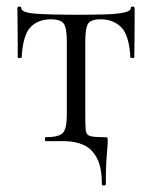

<svg xmlns="http://www.w3.org/2000/svg" viewBox="-20 -430 463 585"><path d="M290.4 131.2Q290.4 80 275.2 51.4Q260 22.8 234.2 11.4Q208.4 0 174.4 0H119Q116.8 0 116.8 -6Q116.8 -12 119 -12Q159.6 -12 171.6 -25Q183.6 -38 183.6 -81V-303Q183.6 -343.6 174.6 -357.4Q165.6 -371.2 134.2 -371.2Q96.4 -371.2 73.2 -347.5Q50 -323.8 46 -255.4Q45.8 -253.2 39.9 -253.2Q34 -253.2 34 -255.4Q34 -269.4 34 -297.8Q34 -326.2 33.5 -356.2Q33 -386.2 33 -405Q33 -410 39 -410Q45 -410 45 -405Q45 -391.2 91.1 -388.1Q137.2 -385 212 -385Q261 -385 298.4 -386.1Q335.8 -387.2 357 -391.6Q378.2 -396 378.2 -405Q378.2 -410 384.2 -410Q390.2 -410 390.2 -405Q390.2 -386.2 390.2 -356.2Q390.2 -326.2 389.7 -297.8Q389.2 -269.4 389.2 -255.4Q389.2 -253.2 383.3 -253.2Q377.4 -253.2 377.2 -255.4Q373.4 -323.8 348.9 -347.5Q324.4 -371.2 286.8 -371.2Q256.4 -371.2 248.1 -357.4Q239.8 -343.6 239.8 -303V-81Q239.8 -48.2 241.2 -33.6Q242.6 -19 254.5 -15.5Q266.4 -12 297.8 -12Q306 -12 307.1 -10.5Q308.2 -9 308.2 0Q308.2 10.4 306.9 23.6Q305.6 36.8 304 61Q302.4 85.2 302.4 131.2Q302.4 135.2 296.4 135.2Q290.4 135.2 290.4 131.2Z"/></svg>

Font: Cormorant Garamond Light
Style: Regular
Weight: 300
Designer: Christian Thalmann (Catharsis Fonts)
Foundry: Catharsis Fonts
Version: Version 4.001